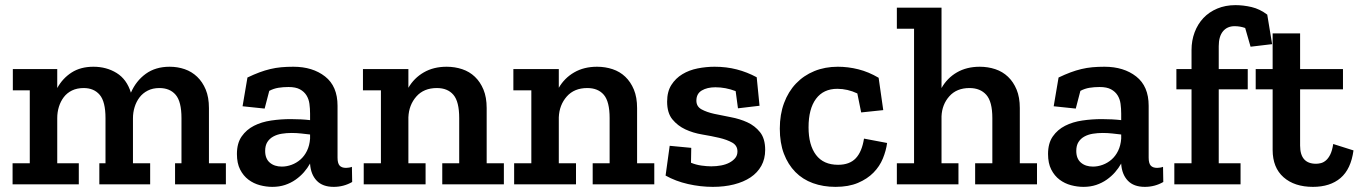

<svg xmlns="http://www.w3.org/2000/svg" viewBox="-20 -718 5293 748"><path d="M662 0V-82H687V-258Q687 -322 664.5 -348.5Q642 -375 601 -375Q575 -375 555.5 -365Q536 -355 523.5 -338.5Q511 -322 504.5 -301Q498 -280 498 -257V-82H565V0H367V-82H391V-258Q391 -322 368.5 -348.5Q346 -375 306 -375Q280 -375 260.5 -365.5Q241 -356 228.5 -339.5Q216 -323 209.5 -302Q203 -281 203 -258V-82H287V0H29V-82H96V-366H30V-449H203V-375Q224 -413 259 -435.5Q294 -458 344 -458Q395 -458 434.5 -433.5Q474 -409 490 -357Q510 -403 548 -430.5Q586 -458 641 -458Q672 -458 699.5 -448.5Q727 -439 748 -419Q769 -399 781.5 -369Q794 -339 794 -297V-82H860V0Z M944 -416Q969 -428 990.5 -436Q1012 -444 1033 -449Q1054 -454 1075.5 -456Q1097 -458 1123 -458Q1198 -458 1246.5 -420Q1295 -382 1295 -306V-104Q1295 -82 1303 -73Q1311 -64 1328 -64Q1333 -64 1339.5 -65Q1346 -66 1351 -68L1352 -9Q1319 10 1280 10Q1237 10 1214 -14Q1191 -38 1188 -79V-81Q1178 -63 1164 -47Q1150 -31 1131.5 -18Q1113 -5 1090.5 2.5Q1068 10 1041 10Q1017 10 992.5 3.5Q968 -3 948 -18Q928 -33 915.5 -57.5Q903 -82 903 -118Q903 -160 921.5 -186.5Q940 -213 969.5 -228Q999 -243 1036.5 -248.5Q1074 -254 1112 -254Q1132 -254 1151.5 -253Q1171 -252 1188 -250V-275Q1188 -295 1185.5 -313.5Q1183 -332 1174 -346.5Q1165 -361 1148.5 -370Q1132 -379 1104 -379Q1083 -379 1064.5 -376Q1046 -373 1029 -364L1011 -295L925 -304ZM1188 -194Q1171 -196 1153 -198Q1135 -200 1116 -200Q1096 -200 1077.5 -197Q1059 -194 1044.5 -186Q1030 -178 1021.5 -164.5Q1013 -151 1013 -130Q1013 -100 1031 -84.5Q1049 -69 1078 -69Q1097 -69 1116 -76Q1135 -83 1150.5 -96.5Q1166 -110 1176 -130.5Q1186 -151 1188 -178Z M1703 0V-82H1769V-258Q1769 -322 1746.5 -348.5Q1724 -375 1682 -375Q1631 -375 1602 -342Q1573 -309 1571 -261V-82H1638V0H1397V-82H1464V-366H1394V-449H1571V-376Q1593 -414 1631 -436Q1669 -458 1720 -458Q1752 -458 1780.5 -448.5Q1809 -439 1830 -419Q1851 -399 1863.5 -369Q1876 -339 1876 -297V-82H1943V0Z M2289 0V-82H2355V-258Q2355 -322 2332.5 -348.5Q2310 -375 2268 -375Q2217 -375 2188 -342Q2159 -309 2157 -261V-82H2224V0H1983V-82H2050V-366H1980V-449H2157V-376Q2179 -414 2217 -436Q2255 -458 2306 -458Q2338 -458 2366.5 -448.5Q2395 -439 2416 -419Q2437 -399 2449.5 -369Q2462 -339 2462 -297V-82H2529V0Z M2961 -134Q2961 -99 2946 -72Q2931 -45 2904 -27Q2877 -9 2839.5 0.5Q2802 10 2757 10Q2709 10 2660.5 -1Q2612 -12 2573 -34L2589 -150L2673 -142L2672 -84Q2691 -76 2712.5 -73Q2734 -70 2751 -70Q2771 -70 2789.5 -73.5Q2808 -77 2822 -84.5Q2836 -92 2844.5 -102.5Q2853 -113 2853 -128Q2853 -151 2832.5 -162.5Q2812 -174 2782 -181Q2752 -188 2716 -194Q2680 -200 2650 -214Q2620 -228 2599.5 -253Q2579 -278 2579 -322Q2579 -361 2595.5 -387Q2612 -413 2638.5 -429Q2665 -445 2698 -451.5Q2731 -458 2764 -458Q2810 -458 2850.5 -447.5Q2891 -437 2928 -417L2939 -306L2855 -296L2846 -363Q2807 -378 2767 -378Q2735 -378 2714 -365.5Q2693 -353 2693 -326Q2693 -303 2713 -292Q2733 -281 2762.5 -274.5Q2792 -268 2827 -261.5Q2862 -255 2891.5 -241.5Q2921 -228 2941 -203Q2961 -178 2961 -134Z M3436 -161Q3432 -131 3419.5 -100.5Q3407 -70 3383 -45.5Q3359 -21 3322.5 -5.5Q3286 10 3235 10Q3187 10 3147 -4.5Q3107 -19 3078.5 -48Q3050 -77 3034 -119Q3018 -161 3018 -217Q3018 -272 3034.5 -316.5Q3051 -361 3081 -392.5Q3111 -424 3152.5 -441Q3194 -458 3244 -458Q3284 -458 3324 -448Q3364 -438 3403 -415L3421 -289L3335 -280L3320 -354Q3282 -372 3242 -372Q3188 -372 3159 -333Q3130 -294 3130 -222Q3130 -153 3159 -114.5Q3188 -76 3245 -76Q3290 -76 3314 -101.5Q3338 -127 3346 -178L3436 -161Z M3779 0V-82H3846V-258Q3846 -322 3822.5 -348.5Q3799 -375 3757 -375Q3707 -375 3678.5 -343Q3650 -311 3648 -265V-82H3714V0H3474V-82H3541V-606H3474V-688H3648V-375Q3670 -414 3708 -436Q3746 -458 3797 -458Q3829 -458 3857.5 -448.5Q3886 -439 3907 -419Q3928 -399 3940.5 -369Q3953 -339 3953 -297V-82H4020V0Z M4104 -416Q4129 -428 4150.5 -436Q4172 -444 4193 -449Q4214 -454 4235.5 -456Q4257 -458 4283 -458Q4358 -458 4406.5 -420Q4455 -382 4455 -306V-104Q4455 -82 4463 -73Q4471 -64 4488 -64Q4493 -64 4499.5 -65Q4506 -66 4511 -68L4512 -9Q4479 10 4440 10Q4397 10 4374 -14Q4351 -38 4348 -79V-81Q4338 -63 4324 -47Q4310 -31 4291.5 -18Q4273 -5 4250.5 2.5Q4228 10 4201 10Q4177 10 4152.5 3.5Q4128 -3 4108 -18Q4088 -33 4075.5 -57.5Q4063 -82 4063 -118Q4063 -160 4081.5 -186.5Q4100 -213 4129.5 -228Q4159 -243 4196.5 -248.5Q4234 -254 4272 -254Q4292 -254 4311.5 -253Q4331 -252 4348 -250V-275Q4348 -295 4345.5 -313.5Q4343 -332 4334 -346.5Q4325 -361 4308.5 -370Q4292 -379 4264 -379Q4243 -379 4224.5 -376Q4206 -373 4189 -364L4171 -295L4085 -304ZM4348 -194Q4331 -196 4313 -198Q4295 -200 4276 -200Q4256 -200 4237.5 -197Q4219 -194 4204.5 -186Q4190 -178 4181.5 -164.5Q4173 -151 4173 -130Q4173 -100 4191 -84.5Q4209 -69 4238 -69Q4257 -69 4276 -76Q4295 -83 4310.5 -96.5Q4326 -110 4336 -130.5Q4346 -151 4348 -178Z M4793 -698Q4824 -698 4856 -690.5Q4888 -683 4917 -661L4936 -546L4852 -536L4831 -609Q4811 -616 4790 -616Q4761 -616 4744.5 -596Q4728 -576 4728 -538V-449H4841V-370H4728V-82H4813V0H4555V-82H4622V-370H4563V-449H4622V-523Q4622 -560 4634 -592Q4646 -624 4668 -647.5Q4690 -671 4722 -684.5Q4754 -698 4793 -698Z M5253 -132Q5243 -59 5202.5 -24.5Q5162 10 5095 10Q5023 10 4980.5 -27.5Q4938 -65 4938 -134V-370H4872V-449H4938V-588H5045V-449H5212V-370H5045V-151Q5045 -80 5107 -80Q5116 -80 5126 -82.5Q5136 -85 5145.5 -93Q5155 -101 5162.5 -116Q5170 -131 5174 -157L5253 -132Z"/></svg>

Font: Zilla Slab SemiBold
Style: Regular
Weight: 600
Designer: Typotheque.com
Foundry: Typotheque type foundry
Version: Version 1.1; 2017